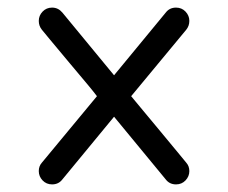

<svg xmlns="http://www.w3.org/2000/svg" viewBox="-20 -492 600 505"><path d="M117 -472Q133 -472 144 -459L280 -294Q416 -459 416 -459Q426 -472 443 -472Q458 -472 468 -461.5Q478 -451 478 -437Q478 -424 470 -414L325 -239Q334 -228 349 -210Q364 -192 396 -153.5Q428 -115 449 -89.5Q470 -64 470 -64Q478 -55 478 -42Q478 -28 468 -17.5Q458 -7 443 -7Q426 -7 416 -20L280 -185Q144 -20 144 -20Q134 -7 117 -7Q102 -7 92 -17.5Q82 -28 82 -42Q82 -55 90 -64L235 -239Q226 -251 211 -269Q196 -287 164 -325Q132 -363 111 -388.5Q90 -414 90 -414Q82 -424 82 -437Q82 -451 92 -461.5Q102 -472 117 -472Z"/></svg>

Font: Brass Mono
Style: Regular
Weight: 400
Monospace: yes
Version: Version 1.100; ttfautohint (v1.8.3) -l 8 -r 50 -G 200 -x 14 